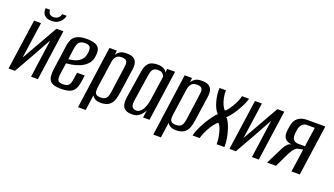

<svg xmlns="http://www.w3.org/2000/svg" viewBox="-66 -1143 3070 1765"><g transform="rotate(20 1469.0 -261.0)"><path d="M14 0 84 -494H152L101 -138L303 -494H371L301 0H234L286 -373Q234 -279 182.5 -186.5Q131 -94 77 0ZM233 -546Q203 -546 184.5 -555.5Q166 -565 157 -579Q148 -593 146 -609Q144 -625 145 -638H189Q188 -611 202.5 -598Q217 -585 240 -585Q264 -585 282 -597.5Q300 -610 307 -638H351Q347 -616 333 -595Q319 -574 295 -560Q271 -546 233 -546Z M528 11Q480 11 450 -1.5Q420 -14 409.5 -45.5Q399 -77 407 -138L441 -380Q452 -451 490.5 -476.5Q529 -502 595 -502Q677 -502 708.5 -472.5Q740 -443 726 -368Q717 -324 689 -297Q661 -270 624 -254.5Q587 -239 551.5 -233Q516 -227 494 -225L479 -119Q472 -72 483 -53.5Q494 -35 533 -35Q572 -35 588 -52.5Q604 -70 610 -117L619 -179H694L687 -127Q680 -72 662.5 -42Q645 -12 612.5 -0.5Q580 11 528 11ZM501 -268Q518 -270 541 -274.5Q564 -279 586.5 -289.5Q609 -300 626 -319.5Q643 -339 649 -369Q658 -410 649.5 -435Q641 -460 598 -460Q559 -460 540.5 -442Q522 -424 515 -373Z M736 116 821 -495H893L889 -453Q901 -472 922.5 -487Q944 -502 989 -502Q1033 -502 1056 -487.5Q1079 -473 1086.5 -445.5Q1094 -418 1088 -379L1053 -136Q1047 -91 1033 -59Q1019 -27 991.5 -10Q964 7 918 7Q881 7 860.5 -5.5Q840 -18 832 -35L811 116ZM899 -39Q931 -39 946 -51Q961 -63 967 -82.5Q973 -102 976 -123L1010 -369Q1013 -385 1013.5 -400.5Q1014 -416 1010 -428Q1006 -440 993.5 -446.5Q981 -453 957 -453Q933 -453 918.5 -444.5Q904 -436 896 -422.5Q888 -409 884 -393Q880 -377 879 -363L844 -118Q841 -96 842.5 -78Q844 -60 856.5 -49.5Q869 -39 899 -39Z M1223 8Q1207 8 1187.5 4.5Q1168 1 1151.5 -11.5Q1135 -24 1127.5 -51Q1120 -78 1127 -126L1168 -387Q1176 -441 1196 -465.5Q1216 -490 1241.5 -496.5Q1267 -503 1291 -503Q1325 -503 1349.5 -491Q1374 -479 1381 -457L1386 -495H1463L1393 0H1330L1341 -75Q1333 -57 1318.5 -38Q1304 -19 1281 -5.5Q1258 8 1223 8ZM1248 -38Q1267 -38 1282 -49Q1297 -60 1307.5 -77Q1318 -94 1325 -113Q1332 -132 1335.5 -148Q1339 -164 1340 -173L1375 -415Q1373 -420 1367.5 -430Q1362 -440 1350 -448.5Q1338 -457 1312 -457Q1284 -457 1270 -446.5Q1256 -436 1250 -416.5Q1244 -397 1240 -370L1201 -113Q1198 -88 1201.5 -72.5Q1205 -57 1213.5 -50Q1222 -43 1231 -40.5Q1240 -38 1248 -38Z M1472 116 1557 -495H1629L1625 -453Q1637 -472 1658.5 -487Q1680 -502 1725 -502Q1769 -502 1792 -487.5Q1815 -473 1822.5 -445.5Q1830 -418 1824 -379L1789 -136Q1783 -91 1769 -59Q1755 -27 1727.5 -10Q1700 7 1654 7Q1617 7 1596.5 -5.5Q1576 -18 1568 -35L1547 116ZM1635 -39Q1667 -39 1682 -51Q1697 -63 1703 -82.5Q1709 -102 1712 -123L1746 -369Q1749 -385 1749.5 -400.5Q1750 -416 1746 -428Q1742 -440 1729.5 -446.5Q1717 -453 1693 -453Q1669 -453 1654.5 -444.5Q1640 -436 1632 -422.5Q1624 -409 1620 -393Q1616 -377 1615 -363L1580 -118Q1577 -96 1578.5 -78Q1580 -60 1592.5 -49.5Q1605 -39 1635 -39Z M1814 0Q1823 -38 1842.5 -79.5Q1862 -121 1885.5 -159.5Q1909 -198 1931 -226Q1953 -254 1966 -264Q1951 -276 1937 -302.5Q1923 -329 1913.5 -363.5Q1904 -398 1899.5 -433Q1895 -468 1898 -495H1961Q1959 -464 1966 -427Q1973 -390 1986.5 -360Q2000 -330 2015 -317Q2026 -322 2041 -341.5Q2056 -361 2072 -387.5Q2088 -414 2100.5 -442.5Q2113 -471 2118 -495H2187Q2179 -463 2160.5 -426Q2142 -389 2120.5 -354.5Q2099 -320 2078.5 -295.5Q2058 -271 2047 -264Q2059 -257 2073 -231Q2087 -205 2099.5 -167Q2112 -129 2119.5 -85.5Q2127 -42 2126 0H2050Q2050 -26 2046 -56Q2042 -86 2034.5 -114Q2027 -142 2017.5 -162.5Q2008 -183 1997 -191Q1985 -184 1963.5 -157.5Q1942 -131 1920 -90.5Q1898 -50 1883 0Z M2175 0 2245 -494H2313L2262 -138L2464 -494H2532L2462 0H2395L2447 -373Q2395 -279 2343.5 -186.5Q2292 -94 2238 0Z M2543 0 2628 -170Q2644 -200 2661 -216Q2678 -232 2699 -234Q2652 -238 2631 -264.5Q2610 -291 2618 -347L2623 -382Q2631 -441 2666 -468Q2701 -495 2754 -495H2933L2863 0H2782L2814 -226L2758 -215Q2736 -203 2718.5 -176.5Q2701 -150 2685 -115L2630 0ZM2757 -260H2819L2846 -450H2765Q2741 -450 2722.5 -430.5Q2704 -411 2699 -378L2695 -350Q2689 -300 2705.5 -280Q2722 -260 2757 -260Z"/></g></svg>

Font: Alumni Sans Medium
Style: Italic
Weight: 500
Italic angle: -8°
Designer: Robert E. Leuschke
Foundry: Robert E. Leuschke
Version: Version 1.016